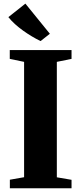

<svg xmlns="http://www.w3.org/2000/svg" viewBox="-20 -1012 436 1032"><path d="M109.5 -59.5V-679.5L32.5 -695.5V-743H364.5V-695.5L285.5 -679.5V-59L364.5 -45.5V0H33V-46ZM197.5 -791.5Q174.5 -802.5 150.8 -816.8Q127 -831 104 -847.5Q81 -864 60.8 -882.2Q40.5 -900.5 25 -920L116.5 -992.5L248 -830.5L198.5 -791.5Z"/></svg>

Font: Merriweather 72pt Black
Style: Regular
Weight: 900
Version: Version 2.100